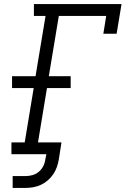

<svg xmlns="http://www.w3.org/2000/svg" viewBox="-20 -755 640 940"><path d="M42 165V107H106Q123 107 140 102Q157 97 170.5 85.5Q184 74 192 58Q200 42 202 25L207 0H36V-58H101L145 -324H39V-382H154L203 -677H146V-735H575L551 -590H486L500 -677H268L219 -382H326V-324H210L166 -58H281L268 25Q265 44 258.5 62.5Q252 81 241 97.5Q230 114 214.5 127.5Q199 141 181 149.5Q163 158 144 161.5Q125 165 106 165Z"/></svg>

Font: Iosevka Curly Slab LtExObl
Style: Regular
Weight: 300
Width: 7
Italic angle: -9°
Monospace: yes
Designer: Belleve Invis
Foundry: Belleve Invis
Version: Version 11.1.0; ttfautohint (v1.8.3)